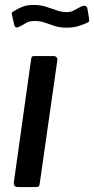

<svg xmlns="http://www.w3.org/2000/svg" viewBox="-20 -757 381 777"><path d="M141 -16Q140 -5 136.5 -2.5Q133 0 121 0H53Q43 0 39 -5Q35 -10 36 -19L106 -518Q107 -526 109.5 -528Q112 -530 118 -530H198Q205 -530 209 -525Q213 -520 212 -513ZM333 -665Q318 -658 297.5 -651.5Q277 -645 250 -645Q222 -645 201 -652Q180 -659 161.5 -665.5Q143 -672 120 -672Q97 -672 83.5 -663Q70 -654 54 -647Q46 -644 42.5 -647.5Q39 -651 37 -658L30 -690Q29 -696 27.5 -701Q26 -706 33 -710Q52 -722 70.5 -729.5Q89 -737 116 -737Q143 -737 165.5 -730Q188 -723 208.5 -715.5Q229 -708 250 -708Q265 -708 275.5 -713Q286 -718 296 -724Q306 -730 315 -733Q324 -735 328.5 -731.5Q333 -728 334 -721L340 -684Q341 -678 341 -673Q341 -668 333 -665Z"/></svg>

Font: Libre Franklin Thin Medium
Style: Italic
Weight: 500
Italic angle: -8°
Version: Version 3.000